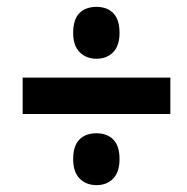

<svg xmlns="http://www.w3.org/2000/svg" viewBox="-20 -632 543 559"><path d="M261 -461Q231 -461 212 -480Q193 -499 193 -536Q193 -575 211 -593.5Q229 -612 261 -612Q292 -612 310 -593.5Q328 -575 328 -536Q328 -499 309.5 -480Q291 -461 261 -461ZM46 -300V-406H476V-300ZM261 -93Q231 -93 212 -112Q193 -131 193 -169Q193 -207 211 -225.5Q229 -244 261 -244Q292 -244 310 -225.5Q328 -207 328 -169Q328 -131 309.5 -112Q291 -93 261 -93Z"/></svg>

Font: Noto Sans Condensed
Style: Bold Italic
Weight: 700
Width: 3
Italic angle: -12°
Designer: Monotype Design Team
Foundry: Monotype Imaging Inc.
Version: Version 2.013; ttfautohint (v1.8.4.7-5d5b)